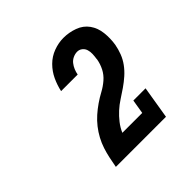

<svg xmlns="http://www.w3.org/2000/svg" viewBox="-139 -972 778 778"><g transform="rotate(-45 250.0 -583.0)"><path d="M104 -323V-324Q108 -346 112.5 -367.5Q117 -389 124 -410.5Q131 -432 142 -452.5Q153 -473 167.5 -491.5Q182 -510 199.5 -525.5Q217 -541 236.5 -554.5Q256 -568 276.5 -579Q297 -590 315 -605.5Q333 -621 343.5 -641.5Q354 -662 358 -685Q358 -685 358 -686Q358 -687 358 -688Q360 -701 360.5 -713.5Q361 -726 357.5 -737.5Q354 -749 344.5 -756.5Q335 -764 323 -764Q311 -764 299 -758.5Q287 -753 279 -743Q271 -733 266 -721Q261 -709 259 -697H164Q170 -725 182.5 -752Q195 -779 216.5 -800.5Q238 -822 266.5 -832.5Q295 -843 323 -843Q355 -843 385 -832Q415 -821 432.5 -796.5Q450 -772 453.5 -739.5Q457 -707 452 -675Q448 -653 440 -632Q432 -611 418.5 -592.5Q405 -574 387.5 -558.5Q370 -543 350.5 -529.5Q331 -516 311.5 -503.5Q292 -491 275 -475.5Q258 -460 243.5 -441.5Q229 -423 220 -402H334L344 -463H414L391 -323Z"/></g></svg>

Font: Iosevka Curly Slab HvObl
Style: Regular
Weight: 900
Italic angle: -9°
Monospace: yes
Designer: Belleve Invis
Foundry: Belleve Invis
Version: Version 11.1.0; ttfautohint (v1.8.3)